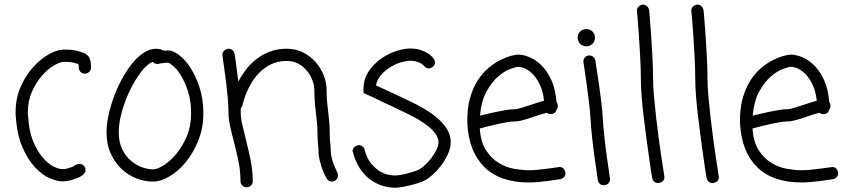

<svg xmlns="http://www.w3.org/2000/svg" viewBox="-20 -791 3775 858"><path d="M319.3 -54.7Q326.2 -58.6 335 -58.6Q349.6 -58.6 357.4 -46.9Q362.3 -39.1 362.3 -31.2Q362.3 -18.6 349.6 -8.8L342.8 -3.9Q335 1 322.3 5.9Q309.6 10.7 293.5 15.1Q277.3 19.5 258.8 19.5Q235.4 19.5 202.1 5.4Q168.9 -8.8 137.2 -42.5Q105.5 -76.2 81.1 -131.3Q56.6 -186.5 50.8 -267.6Q49.8 -273.4 49.8 -278.8Q49.8 -284.2 49.8 -290Q49.8 -353.5 72.8 -404.3Q95.7 -455.1 127.9 -490.7Q160.2 -526.4 194.8 -546.4Q229.5 -566.4 253.9 -568.4Q258.8 -569.3 264.2 -569.3Q269.5 -569.3 274.4 -569.3Q302.7 -569.3 323.7 -564Q344.7 -558.6 352.5 -554.7Q363.3 -552.7 375 -539.6Q386.7 -526.4 386.7 -489.3Q386.7 -477.5 378.4 -469.7Q370.1 -461.9 359.4 -461.9Q347.7 -461.9 339.8 -469.7Q332 -477.5 332 -489.3Q332 -497.1 330.1 -504.9Q324.2 -506.8 309.6 -510.7Q294.9 -514.6 274.4 -514.6Q270.5 -514.6 267.1 -514.6Q263.7 -514.6 258.8 -513.7Q243.2 -511.7 217.3 -496.1Q191.4 -480.5 166.5 -451.7Q141.6 -422.9 123 -381.8Q104.5 -340.8 104.5 -289.1Q104.5 -284.2 104.5 -280.3Q104.5 -276.4 105.5 -271.5Q109.4 -205.1 127.9 -160.2Q146.5 -115.2 170.4 -87.4Q194.3 -59.6 218.3 -47.4Q242.2 -35.2 258.8 -35.2Q270.5 -35.2 281.2 -38.1Q292 -41 300.8 -44.4Q309.6 -47.9 314.5 -51.8Z M664.1 -34.2Q682.6 -34.2 711.4 -52.2Q740.2 -70.3 767.6 -103Q794.9 -135.7 814.5 -181.6Q834 -227.5 834 -284.2Q834 -338.9 820.8 -380.4Q807.6 -421.9 790.5 -450.7Q773.4 -479.5 756.3 -494.1Q739.3 -508.8 731.4 -510.7Q714.8 -510.7 701.7 -508.3Q688.5 -505.9 683.6 -504.9Q671.9 -504.9 662.1 -514.6Q637.7 -504.9 611.3 -470.7Q585 -436.5 562.5 -391.1Q540 -345.7 525.4 -294.4Q510.7 -243.2 510.7 -200.2Q510.7 -155.3 526.4 -123.5Q542 -91.8 565.4 -72.3Q588.9 -52.7 615.2 -43.5Q641.6 -34.2 664.1 -34.2ZM732.4 -565.4Q752.9 -565.4 779.8 -545.4Q806.6 -525.4 830.6 -488.8Q854.5 -452.1 871.6 -400.4Q888.7 -348.6 888.7 -284.2Q888.7 -218.8 866.2 -163.1Q843.8 -107.4 810.1 -66.4Q776.4 -25.4 736.8 -2.4Q697.3 20.5 664.1 20.5Q626 20.5 588.9 5.9Q551.8 -8.8 522.5 -36.6Q493.2 -64.5 474.6 -105.5Q456.1 -146.5 456.1 -200.2Q456.1 -234.4 464.8 -275.4Q473.6 -316.4 488.8 -357.9Q503.9 -399.4 524.9 -438Q545.9 -476.6 570.3 -506.8Q594.7 -537.1 622.1 -555.2Q649.4 -573.2 677.7 -573.2Q688.5 -573.2 696.8 -570.8Q705.1 -568.4 711.9 -564.5Q716.8 -564.5 721.7 -564.9Q726.6 -565.4 732.4 -565.4Z M1458 -117.2Q1458 -103.5 1461.4 -88.9Q1464.8 -74.2 1469.7 -61Q1474.6 -47.9 1479.5 -37.1Q1484.4 -26.4 1487.3 -20.5Q1490.2 -14.6 1490.2 -6.8Q1490.2 8.8 1476.6 16.6Q1472.7 18.6 1469.7 19.5Q1466.8 20.5 1462.9 20.5Q1447.3 20.5 1439.5 5.9Q1438.5 4.9 1432.6 -6.3Q1426.8 -17.6 1420.4 -35.2Q1414.1 -52.7 1408.7 -74.2Q1403.3 -95.7 1403.3 -117.2Q1403.3 -122.1 1402.8 -128.4Q1402.3 -134.8 1401.4 -142.6Q1400.4 -156.2 1399.4 -172.4Q1398.4 -188.5 1398.4 -210.9Q1398.4 -225.6 1396.5 -241.7Q1394.5 -257.8 1392.6 -277.3Q1389.6 -301.8 1387.2 -329.6Q1384.8 -357.4 1384.8 -388.7Q1384.8 -408.2 1376.5 -431.2Q1368.2 -454.1 1352.5 -473.6Q1336.9 -493.2 1314 -505.9Q1291 -518.6 1260.7 -518.6Q1222.7 -518.6 1192.9 -504.4Q1163.1 -490.2 1141.6 -468.8Q1120.1 -447.3 1105 -422.4Q1089.8 -397.5 1081.1 -375.5Q1072.3 -353.5 1067.9 -337.9Q1063.5 -322.3 1063.5 -320.3Q1060.5 -311.5 1055.7 -306.6V-289.1Q1055.7 -265.6 1062.5 -235.4Q1069.3 -205.1 1078.1 -170.9Q1088.9 -127 1099.1 -79.1Q1109.4 -31.2 1109.4 18.6Q1109.4 30.3 1101.6 38.1Q1093.8 45.9 1082 45.9Q1071.3 45.9 1063 38.1Q1054.7 30.3 1054.7 18.6Q1054.7 -26.4 1045.4 -71.3Q1036.1 -116.2 1025.4 -157.2Q1015.6 -193.4 1008.3 -227.1Q1001 -260.7 1001 -289.1Q1001 -317.4 997.1 -360.4Q993.2 -403.3 987.8 -443.8Q982.4 -484.4 978 -514.2Q973.6 -543.9 973.6 -545.9Q973.6 -555.7 980.5 -563.5Q987.3 -571.3 1001 -573.2Q1011.7 -573.2 1019 -566.9Q1026.4 -560.5 1028.3 -549.8Q1028.3 -547.9 1030.3 -537.6Q1032.2 -527.3 1034.2 -510.3Q1036.1 -493.2 1039.1 -471.7Q1042 -450.2 1044.9 -426.8Q1059.6 -454.1 1079.6 -480.5Q1099.6 -506.8 1126.5 -527.3Q1153.3 -547.9 1186.5 -560.5Q1219.7 -573.2 1260.7 -573.2Q1300.8 -573.2 1333.5 -557.1Q1366.2 -541 1389.6 -514.6Q1413.1 -488.3 1426.3 -455.1Q1439.5 -421.9 1439.5 -388.7Q1439.5 -359.4 1441.9 -333Q1444.3 -306.6 1447.3 -284.2Q1449.2 -264.6 1451.2 -246.1Q1453.1 -227.5 1453.1 -210.9Q1453.1 -171.9 1456.1 -148.4Q1457 -139.6 1457.5 -132.3Q1458 -125 1458 -117.2Z M1821.3 -334Q1994.1 -250 1994.1 -157.2Q1994.1 -128.9 1981.4 -101.6Q1968.8 -74.2 1951.2 -51.3Q1933.6 -28.3 1914.6 -11.2Q1895.5 5.9 1882.8 12.7Q1871.1 19.5 1852.1 25.9Q1833 32.2 1813 37.1Q1793 42 1774.9 44.9Q1756.8 47.9 1745.1 47.9Q1719.7 47.9 1690.9 39.6Q1662.1 31.2 1635.7 12.2Q1609.4 -6.8 1588.4 -38.1Q1567.4 -69.3 1555.7 -115.2Q1555.7 -136.7 1583 -142.6Q1591.8 -142.6 1599.6 -137.2Q1607.4 -131.8 1609.4 -122.1Q1620.1 -81.1 1640.1 -58.1Q1660.2 -35.2 1681.2 -23.4Q1702.1 -11.7 1720.2 -9.3Q1738.3 -6.8 1745.1 -6.8Q1753.9 -6.8 1769.5 -9.3Q1785.2 -11.7 1801.3 -16.1Q1817.4 -20.5 1832.5 -25.4Q1847.7 -30.3 1855.5 -35.2Q1864.3 -40 1878.9 -53.2Q1893.6 -66.4 1906.7 -83.5Q1919.9 -100.6 1929.7 -120.1Q1939.5 -139.6 1939.5 -157.2Q1939.5 -167 1933.6 -180.2Q1927.7 -193.4 1912.6 -209.5Q1897.5 -225.6 1869.6 -244.1Q1841.8 -262.7 1797.9 -284.2Q1769.5 -297.9 1738.8 -312.5Q1708 -327.1 1681.6 -339.4Q1655.3 -351.6 1637.7 -360.4L1620.1 -368.2L1604.5 -375V-392.6Q1604.5 -437.5 1627 -471.2Q1649.4 -504.9 1681.6 -527.8Q1713.9 -550.8 1749.5 -562.5Q1785.2 -574.2 1812.5 -574.2Q1840.8 -574.2 1860.4 -567.4Q1879.9 -560.5 1892.6 -552.2Q1905.3 -543.9 1911.6 -536.6Q1918 -529.3 1918.9 -527.3Q1923.8 -520.5 1923.8 -512.7Q1923.8 -498 1911.1 -490.2Q1903.3 -485.4 1896.5 -485.4Q1881.8 -485.4 1874 -498Q1873 -498 1869.6 -501.5Q1866.2 -504.9 1858.9 -508.8Q1851.6 -512.7 1840.3 -516.1Q1829.1 -519.5 1812.5 -519.5Q1795.9 -519.5 1772.5 -512.7Q1749 -505.9 1725.6 -491.7Q1702.1 -477.5 1683.6 -457Q1665 -436.5 1660.2 -409.2Q1672.9 -403.3 1691.4 -395Q1710 -386.7 1731.9 -376.5Q1753.9 -366.2 1777.3 -355Q1800.8 -343.8 1821.3 -334Z M2294.9 -492.2Q2286.1 -492.2 2260.3 -482.9Q2234.4 -473.6 2206.5 -449.7Q2178.7 -425.8 2154.8 -383.3Q2130.9 -340.8 2125 -274.4Q2141.6 -278.3 2162.6 -283.2Q2183.6 -288.1 2204.6 -292.5Q2225.6 -296.9 2244.6 -299.8Q2263.7 -302.7 2275.4 -302.7Q2289.1 -302.7 2310.1 -309.1Q2331.1 -315.4 2351.6 -322.3Q2368.2 -328.1 2382.8 -332.5Q2397.5 -336.9 2411.1 -340.8Q2407.2 -379.9 2394.5 -408.2Q2381.8 -436.5 2365.2 -455.1Q2348.6 -473.6 2330.1 -482.9Q2311.5 -492.2 2294.9 -492.2ZM2479.5 -44.9Q2490.2 -44.9 2497.6 -38.1Q2504.9 -31.2 2506.8 -17.6Q2506.8 -6.8 2500.5 0.5Q2494.1 7.8 2483.4 9.8Q2481.4 9.8 2465.8 12.2Q2450.2 14.6 2428.7 17.6Q2407.2 20.5 2383.8 22.5Q2360.4 24.4 2343.8 24.4Q2213.9 24.4 2144.5 -44.4Q2075.2 -113.3 2068.4 -238.3Q2066.4 -301.8 2079.6 -349.6Q2092.8 -397.5 2114.7 -431.6Q2136.7 -465.8 2164.1 -488.3Q2191.4 -510.7 2217.3 -523.4Q2243.2 -536.1 2264.2 -541.5Q2285.2 -546.9 2294.9 -546.9Q2320.3 -546.9 2349.1 -534.2Q2377.9 -521.5 2402.8 -495.6Q2427.7 -469.7 2445.3 -429.7Q2462.9 -389.6 2466.8 -335Q2472.7 -327.1 2472.7 -317.4Q2472.7 -307.6 2466.8 -300.8Q2461.9 -281.2 2440.4 -281.2Q2430.7 -281.2 2423.8 -287.1Q2397.5 -281.2 2369.1 -270.5Q2343.8 -261.7 2319.3 -254.9Q2294.9 -248 2275.4 -248Q2264.6 -248 2246.6 -245.1Q2228.5 -242.2 2207 -237.3Q2185.5 -232.4 2163.6 -227.1Q2141.6 -221.7 2124 -216.8Q2127.9 -156.2 2151.9 -119.6Q2175.8 -83 2208.5 -63Q2241.2 -43 2277.8 -36.6Q2314.5 -30.3 2343.8 -30.3Q2359.4 -30.3 2381.8 -32.2Q2404.3 -34.2 2424.8 -37.1Q2445.3 -40 2460.9 -42L2475.6 -43.9Z M2600.6 -584Q2584 -584 2572.8 -595.2Q2561.5 -606.4 2561.5 -623Q2561.5 -639.6 2572.8 -650.4Q2584 -661.1 2600.6 -661.1Q2616.2 -661.1 2627.4 -650.4Q2638.7 -639.6 2638.7 -623Q2638.7 -606.4 2627.4 -595.2Q2616.2 -584 2600.6 -584ZM2613.3 -543Q2624 -543 2631.3 -536.6Q2638.7 -530.3 2640.6 -520.5Q2640.6 -517.6 2645 -490.2Q2649.4 -462.9 2655.3 -423.8Q2661.1 -384.8 2666.5 -340.3Q2671.9 -295.9 2673.8 -260.7Q2675.8 -226.6 2680.7 -180.7Q2685.5 -134.8 2691.4 -93.3Q2697.3 -51.8 2701.7 -22Q2706.1 7.8 2706.1 9.8Q2706.1 20.5 2699.2 27.8Q2692.4 35.2 2678.7 37.1Q2668 37.1 2660.6 30.8Q2653.3 24.4 2651.4 13.7Q2651.4 10.7 2647 -18.6Q2642.6 -47.9 2636.7 -89.4Q2630.9 -130.9 2626 -176.8Q2621.1 -222.7 2619.1 -257.8Q2617.2 -292 2611.8 -335.9Q2606.4 -379.9 2601.1 -418.9Q2595.7 -458 2591.3 -485.8Q2586.9 -513.7 2586.9 -515.6Q2586.9 -525.4 2592.8 -533.2Q2598.6 -541 2609.4 -543Z M2898.4 -437.5Q2898.4 -406.2 2902.3 -362.3Q2906.2 -318.4 2911.6 -270.5Q2917 -222.7 2923.3 -175.3Q2929.7 -127.9 2935.5 -89.4Q2941.4 -50.8 2945.3 -26.4Q2949.2 -2 2949.2 0Q2949.2 22.5 2921.9 27.3Q2911.1 27.3 2903.8 21Q2896.5 14.6 2894.5 3.9Q2893.6 1 2889.6 -24.4Q2885.7 -49.8 2880.4 -87.9Q2875 -126 2868.7 -173.3Q2862.3 -220.7 2856.4 -269Q2850.6 -317.4 2847.2 -361.3Q2843.8 -405.3 2843.8 -437.5Q2843.8 -484.4 2840.8 -537.1Q2837.9 -589.8 2835 -635.3Q2832 -680.7 2829.1 -710.9Q2826.2 -741.2 2826.2 -743.2Q2826.2 -753.9 2833 -761.2Q2839.8 -768.6 2853.5 -770.5Q2864.3 -770.5 2871.6 -763.2Q2878.9 -755.9 2880.9 -745.1Q2880.9 -742.2 2883.8 -711.9Q2886.7 -681.6 2889.6 -636.2Q2892.6 -590.8 2895.5 -538.1Q2898.4 -485.4 2898.4 -437.5Z M3141.6 -437.5Q3141.6 -406.2 3145.5 -362.3Q3149.4 -318.4 3154.8 -270.5Q3160.2 -222.7 3166.5 -175.3Q3172.9 -127.9 3178.7 -89.4Q3184.6 -50.8 3188.5 -26.4Q3192.4 -2 3192.4 0Q3192.4 22.5 3165 27.3Q3154.3 27.3 3147 21Q3139.6 14.6 3137.7 3.9Q3136.7 1 3132.8 -24.4Q3128.9 -49.8 3123.5 -87.9Q3118.2 -126 3111.8 -173.3Q3105.5 -220.7 3099.6 -269Q3093.8 -317.4 3090.3 -361.3Q3086.9 -405.3 3086.9 -437.5Q3086.9 -484.4 3084 -537.1Q3081.1 -589.8 3078.1 -635.3Q3075.2 -680.7 3072.3 -710.9Q3069.3 -741.2 3069.3 -743.2Q3069.3 -753.9 3076.2 -761.2Q3083 -768.6 3096.7 -770.5Q3107.4 -770.5 3114.7 -763.2Q3122.1 -755.9 3124 -745.1Q3124 -742.2 3127 -711.9Q3129.9 -681.6 3132.8 -636.2Q3135.7 -590.8 3138.7 -538.1Q3141.6 -485.4 3141.6 -437.5Z M3513.7 -492.2Q3504.9 -492.2 3479 -482.9Q3453.1 -473.6 3425.3 -449.7Q3397.5 -425.8 3373.5 -383.3Q3349.6 -340.8 3343.8 -274.4Q3360.4 -278.3 3381.3 -283.2Q3402.3 -288.1 3423.3 -292.5Q3444.3 -296.9 3463.4 -299.8Q3482.4 -302.7 3494.1 -302.7Q3507.8 -302.7 3528.8 -309.1Q3549.8 -315.4 3570.3 -322.3Q3586.9 -328.1 3601.6 -332.5Q3616.2 -336.9 3629.9 -340.8Q3626 -379.9 3613.3 -408.2Q3600.6 -436.5 3584 -455.1Q3567.4 -473.6 3548.8 -482.9Q3530.3 -492.2 3513.7 -492.2ZM3698.2 -44.9Q3709 -44.9 3716.3 -38.1Q3723.6 -31.2 3725.6 -17.6Q3725.6 -6.8 3719.2 0.5Q3712.9 7.8 3702.1 9.8Q3700.2 9.8 3684.6 12.2Q3668.9 14.6 3647.5 17.6Q3626 20.5 3602.5 22.5Q3579.1 24.4 3562.5 24.4Q3432.6 24.4 3363.3 -44.4Q3293.9 -113.3 3287.1 -238.3Q3285.2 -301.8 3298.3 -349.6Q3311.5 -397.5 3333.5 -431.6Q3355.5 -465.8 3382.8 -488.3Q3410.2 -510.7 3436 -523.4Q3461.9 -536.1 3482.9 -541.5Q3503.9 -546.9 3513.7 -546.9Q3539.1 -546.9 3567.9 -534.2Q3596.7 -521.5 3621.6 -495.6Q3646.5 -469.7 3664.1 -429.7Q3681.6 -389.6 3685.5 -335Q3691.4 -327.1 3691.4 -317.4Q3691.4 -307.6 3685.5 -300.8Q3680.7 -281.2 3659.2 -281.2Q3649.4 -281.2 3642.6 -287.1Q3616.2 -281.2 3587.9 -270.5Q3562.5 -261.7 3538.1 -254.9Q3513.7 -248 3494.1 -248Q3483.4 -248 3465.3 -245.1Q3447.3 -242.2 3425.8 -237.3Q3404.3 -232.4 3382.3 -227.1Q3360.4 -221.7 3342.8 -216.8Q3346.7 -156.2 3370.6 -119.6Q3394.5 -83 3427.2 -63Q3460 -43 3496.6 -36.6Q3533.2 -30.3 3562.5 -30.3Q3578.1 -30.3 3600.6 -32.2Q3623 -34.2 3643.6 -37.1Q3664.1 -40 3679.7 -42L3694.3 -43.9Z"/></svg>

Font: Coming Soon
Style: Regular
Weight: 400
Designer: Dathan Boardman
Foundry: Open Window
Version: Version 1.000